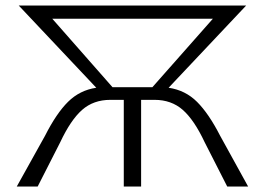

<svg xmlns="http://www.w3.org/2000/svg" viewBox="-20 -678 963 698"><path d="M882 0H806L724 -161Q686 -242 644.5 -278.5Q603 -315 542 -315H493V0H430V-315H381Q320 -315 278.5 -278.5Q237 -242 199 -161L117 0H41L144 -185Q185 -266 227.5 -308Q270 -350 330 -359L48 -658H875L593 -359Q654 -350 696.5 -307.5Q739 -265 780 -185ZM754 -610H170L389 -361H534Z"/></svg>

Font: Ysabeau SC Semilight
Style: Regular
Weight: 300
Designer: Christian Thalmann (Catharsis Fonts)
Version: Version 0.003